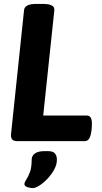

<svg xmlns="http://www.w3.org/2000/svg" viewBox="-20 -722 524 982"><path d="M201 -702Q210 -702 223.5 -700.5Q237 -699 247.5 -692.5Q258 -686 258 -671L201 -131H424Q450 -131 450 -91Q450 -52 442 -26Q434 0 412 0H72Q52 0 44 -7Q36 -14 36 -32L103 -670Q106 -702 166 -702ZM226 51Q252 51 261.5 63.5Q271 76 271 95Q271 120 257 145.5Q243 171 222.5 192.5Q202 214 181.5 227Q161 240 148 240Q135 240 119.5 235Q104 230 105 218Q106 209 115 195.5Q124 182 133 158.5Q142 135 142 95Q142 75 158.5 63Q175 51 207 51Z"/></svg>

Font: Asap VF Beta
Style: Italic
Weight: 400
Italic angle: -6°
Designer: Pablo Cosgaya
Foundry: Pablo Cosgaya
Version: Version 1.007